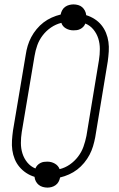

<svg xmlns="http://www.w3.org/2000/svg" viewBox="-20 -804 540 873"><path d="M196 49Q185 49 174.5 46Q164 43 156 36.5Q148 30 143 20.5Q138 11 137 0Q117 -6 99.5 -17.5Q82 -29 68.5 -45Q55 -61 47 -80.5Q39 -100 36 -121.5Q33 -143 34.5 -165.5Q36 -188 39 -210L97 -555Q100 -576 106 -596Q112 -616 122 -635Q132 -654 146.5 -671.5Q161 -689 178 -702Q195 -715 215 -724Q235 -733 256 -738V-739Q258 -749 263 -758Q268 -767 276.5 -773Q285 -779 295 -781.5Q305 -784 314 -784Q325 -784 335.5 -781Q346 -778 353.5 -771.5Q361 -765 366 -755.5Q371 -746 372 -735Q392 -729 410 -717.5Q428 -706 441 -690Q454 -674 462 -654.5Q470 -635 473 -613.5Q476 -592 474.5 -569.5Q473 -547 470 -525L413 -180Q409 -159 403 -139Q397 -119 387 -100Q377 -81 362.5 -63.5Q348 -46 331 -33Q314 -20 294 -11Q274 -2 253 3V4Q251 14 246 23Q241 32 232.5 38Q224 44 214.5 46.5Q205 49 196 49ZM251 -35Q276 -41 297.5 -56Q319 -71 335 -92Q351 -113 359.5 -137Q368 -161 373 -186L430 -531Q434 -556 434 -581Q434 -606 427 -628.5Q420 -651 405 -669.5Q390 -688 368 -697Q365 -689 359 -682.5Q353 -676 345 -672Q337 -668 329.5 -667Q322 -666 314 -666Q295 -666 279.5 -675Q264 -684 259 -700Q234 -694 212 -679Q190 -664 174 -643Q158 -622 149.5 -598Q141 -574 137 -549L79 -204Q75 -179 75 -154Q75 -129 82 -106.5Q89 -84 104 -65.5Q119 -47 141 -38Q144 -46 150 -52.5Q156 -59 164 -63Q172 -67 179.5 -68Q187 -69 195 -69Q214 -69 229.5 -60Q245 -51 251 -35Z"/></svg>

Font: Iosevka Curly Extralight
Style: Italic
Weight: 200
Italic angle: -9°
Monospace: yes
Designer: Belleve Invis
Foundry: Belleve Invis
Version: Version 22.1.2; ttfautohint (v1.8.4)